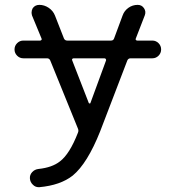

<svg xmlns="http://www.w3.org/2000/svg" viewBox="-20 -567 721 793"><path d="M418 -317.4Q418.9 -320.3 417 -323.2Q415 -326.2 411.1 -326.2H284.2Q280.3 -326.2 278.3 -323.2Q276.4 -320.3 278.3 -317.4L346.7 -141.6Q347.7 -139.6 350.6 -139.6Q353.5 -139.6 353.5 -141.6ZM76.2 -326.2Q61.5 -326.2 50.8 -336.9Q40 -347.7 40 -362.8Q40 -377.9 50.8 -388.7Q61.5 -399.4 76.2 -399.4H145.5Q149.4 -399.4 151.4 -402.3Q153.3 -405.3 151.4 -408.2L112.3 -502.9Q110.4 -509.8 110.4 -515.6Q110.4 -524.4 115.2 -533.2Q125 -546.9 142.6 -546.9Q163.1 -546.9 181.2 -534.7Q199.2 -522.5 207 -502.9L244.1 -408.2Q248 -399.4 257.8 -399.4H438.5Q448.2 -399.4 451.2 -408.2L486.3 -502.9Q493.2 -522.5 510.3 -534.7Q527.3 -546.9 548.8 -546.9Q565.4 -546.9 574.7 -533.2Q584 -519.5 578.1 -503.9L541 -408.2Q539.1 -405.3 541 -402.3Q543 -399.4 546.9 -399.4H609.4Q624 -399.4 634.8 -388.7Q645.5 -377.9 645.5 -362.8Q645.5 -347.7 634.8 -336.9Q624 -326.2 609.4 -326.2H519.5Q509.8 -326.2 505.9 -317.4L393.6 -24.4Q340.8 108.4 280.3 158.2Q229.5 198.2 142.6 206.1Q140.6 206.1 139.6 206.1Q126 206.1 116.2 196.3Q104.5 185.5 103.5 169.9Q102.5 155.3 112.8 144Q123 132.8 138.7 130.9Q195.3 125 227.5 99.6Q267.6 69.3 301.8 -18.6Q305.7 -27.3 301.8 -36.1L187.5 -317.4Q183.6 -326.2 173.8 -326.2Z"/></svg>

Font: Gen Jyuu GothicX Regular
Style: Regular
Weight: 400
Designer: [Source Han Sans]
Ryoko NISHIZUKA  (kana & ideographs); Paul D. Hunt (Latin, Greek & Cyrillic); Wenlong ZHANG  (bopomofo
Version: Version 1.002.20150607